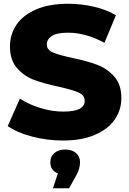

<svg xmlns="http://www.w3.org/2000/svg" viewBox="-20 -734 687 1022"><path d="M21 -63 86 -209Q133 -178 195 -159Q257 -140 317 -140Q431 -140 431 -197Q431 -227 398.5 -241.5Q366 -256 294 -272Q215 -289 162 -308.5Q109 -328 71 -371Q33 -414 33 -487Q33 -551 68 -602.5Q103 -654 172.5 -684Q242 -714 343 -714Q412 -714 479 -698.5Q546 -683 597 -653L536 -506Q436 -560 342 -560Q283 -560 256 -542.5Q229 -525 229 -497Q229 -469 261 -455Q293 -441 364 -426Q444 -409 496.5 -389.5Q549 -370 587.5 -327.5Q626 -285 626 -212Q626 -149 591 -98Q556 -47 486 -16.5Q416 14 316 14Q231 14 151 -7Q71 -28 21 -63ZM406 129Q406 164 385 201L348 268H262L288 189Q248 174 248 129Q248 99 269.5 80.5Q291 62 327 62Q363 62 384.5 80.5Q406 99 406 129Z"/></svg>

Font: Idrija
Style: Regular
Weight: 800
Designer: Julieta Ulanovsky
Foundry: Julieta Ulanovsky
Version: Version 7.200